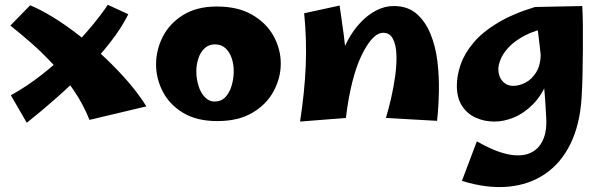

<svg xmlns="http://www.w3.org/2000/svg" viewBox="-20 -490 2485 796"><path d="M351 7Q325 -58 285.5 -116Q246 -174 200 -223.5Q154 -273 107.5 -313.5Q61 -354 23 -384L105 -468Q151 -449 203.5 -416.5Q256 -384 310 -341.5Q364 -299 415.5 -250.5Q467 -202 511 -151Q555 -100 587 -49ZM91 19 25 -95Q90 -131 151 -178.5Q212 -226 265.5 -279Q319 -332 360 -381.5Q401 -431 427 -470L512 -431Q483 -373 436 -313Q389 -253 331 -194.5Q273 -136 211 -81.5Q149 -27 91 19Z M881 12Q796 12 739.5 -22Q683 -56 655 -110Q627 -164 627 -223Q627 -283 655 -338Q683 -393 739.5 -428Q796 -463 879 -463Q967 -463 1026 -428.5Q1085 -394 1114.5 -340Q1144 -286 1144 -226Q1144 -167 1114.5 -112Q1085 -57 1026.5 -22.5Q968 12 881 12ZM869 -69Q897 -69 914.5 -87.5Q932 -106 940.5 -135.5Q949 -165 949 -195Q949 -224 940.5 -249Q932 -274 915 -290Q898 -306 871 -306Q846 -306 828.5 -290Q811 -274 802.5 -248Q794 -222 794 -194Q794 -163 803 -134Q812 -105 829.5 -87Q847 -69 869 -69Z M1792 11 1580 -1Q1591 -37 1601.5 -83Q1612 -129 1618.5 -176Q1625 -223 1623.5 -263.5Q1622 -304 1609 -329Q1596 -354 1569 -354Q1546 -354 1523.5 -330Q1501 -306 1479 -260.5Q1457 -215 1440.5 -149.5Q1424 -84 1414 -1L1372 -137Q1372 -185 1385.5 -232.5Q1399 -280 1421.5 -322Q1444 -364 1474 -396Q1504 -428 1539.5 -446.5Q1575 -465 1612 -465Q1670 -465 1706.5 -433.5Q1743 -402 1764.5 -350Q1786 -298 1793.5 -235Q1801 -172 1799.5 -107.5Q1798 -43 1792 11ZM1414 -1 1224 14Q1243 -109 1247.5 -217Q1252 -325 1241 -435L1388 -467Q1398 -400 1405.5 -343Q1413 -286 1416 -233Q1419 -180 1418.5 -124Q1418 -68 1414 -1Z M1895 260 1957 96Q2028 137 2083 149Q2138 161 2175.5 145.5Q2213 130 2231 90.5Q2249 51 2244 -10Q2242 -54 2238.5 -97.5Q2235 -141 2229.5 -192Q2224 -243 2216.5 -308Q2209 -373 2198 -461L2394 -465Q2396 -430 2396.5 -383Q2397 -336 2396.5 -283Q2396 -230 2395 -178.5Q2394 -127 2391 -83Q2384 27 2345 106.5Q2306 186 2240 231Q2174 276 2086.5 284Q1999 292 1895 260ZM2030 14Q1988 14 1952.5 -2Q1917 -18 1895.5 -51Q1874 -84 1874 -135Q1874 -177 1890 -223Q1906 -269 1943 -313Q1980 -357 2043 -395Q2106 -433 2198 -461L2258 -376Q2195 -364 2153.5 -341.5Q2112 -319 2088.5 -293.5Q2065 -268 2055.5 -244Q2046 -220 2046 -204Q2046 -173 2063.5 -153.5Q2081 -134 2108 -134Q2132 -134 2158.5 -147.5Q2185 -161 2203.5 -191Q2222 -221 2222 -272L2281 -304Q2275 -215 2250.5 -154.5Q2226 -94 2189 -57Q2152 -20 2110.5 -3Q2069 14 2030 14Z"/></svg>

Font: Marhey Light SemiBold
Style: Regular
Weight: 600
Version: Version 1.000